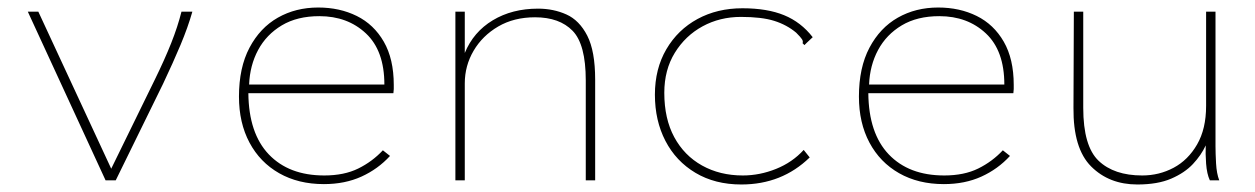

<svg xmlns="http://www.w3.org/2000/svg" viewBox="-20 -480 3340 511"><path d="M261 0 54 -449H82L276 -31L392 -268Q418 -321 435.5 -365Q453 -409 463 -449H492Q480 -407 460.5 -360.5Q441 -314 414 -257L288 0Z M842 10Q774 10 723 -19Q672 -48 644 -100.5Q616 -153 616 -223Q616 -300 644 -353Q672 -406 719.5 -433Q767 -460 827 -460Q884 -460 929.5 -437.5Q975 -415 1001.5 -369Q1028 -323 1028 -254Q1028 -246 1028 -243Q1028 -240 1027 -232H641Q642 -125 695.5 -69Q749 -13 843 -13Q896 -13 933.5 -31.5Q971 -50 999 -80L1018 -65Q986 -30 942 -10Q898 10 842 10ZM643 -255H1003Q1003 -345 954 -391Q905 -437 830 -437Q771 -437 730 -412.5Q689 -388 667 -347Q645 -306 643 -255Z M1192 0V-449H1217V-339Q1240 -395 1291.5 -426Q1343 -457 1412 -457Q1453 -457 1487.5 -441.5Q1522 -426 1543 -385Q1564 -344 1564 -268V0H1539V-266Q1539 -362 1504 -398Q1469 -434 1404 -434Q1348 -434 1306 -409.5Q1264 -385 1240.5 -345Q1217 -305 1217 -258V0Z M1953 11Q1883 11 1831 -20Q1779 -51 1751 -105Q1723 -159 1723 -228Q1723 -297 1753.5 -349Q1784 -401 1836.5 -429.5Q1889 -458 1956 -458Q2022 -458 2067 -439.5Q2112 -421 2143 -381L2127 -366L2121 -360L2116 -365Q2118 -370 2114.5 -375.5Q2111 -381 2099 -393Q2074 -414 2040.5 -424.5Q2007 -435 1952 -435Q1896 -435 1850 -410Q1804 -385 1776 -339.5Q1748 -294 1748 -233Q1748 -164 1774.5 -115Q1801 -66 1848.5 -39.5Q1896 -13 1957 -13Q2002 -13 2045.5 -30.5Q2089 -48 2119 -81L2135 -61Q2061 11 1953 11Z M2492 10Q2424 10 2373 -19Q2322 -48 2294 -100.5Q2266 -153 2266 -223Q2266 -300 2294 -353Q2322 -406 2369.5 -433Q2417 -460 2477 -460Q2534 -460 2579.5 -437.5Q2625 -415 2651.5 -369Q2678 -323 2678 -254Q2678 -246 2678 -243Q2678 -240 2677 -232H2291Q2292 -125 2345.5 -69Q2399 -13 2493 -13Q2546 -13 2583.5 -31.5Q2621 -50 2649 -80L2668 -65Q2636 -30 2592 -10Q2548 10 2492 10ZM2293 -255H2653Q2653 -345 2604 -391Q2555 -437 2480 -437Q2421 -437 2380 -412.5Q2339 -388 2317 -347Q2295 -306 2293 -255Z M3007 11Q2932 11 2884 -37Q2836 -85 2837 -193L2838 -449H2863V-193Q2863 -91 2904 -52Q2945 -13 3020 -13Q3065 -13 3103.5 -33.5Q3142 -54 3166 -95.5Q3190 -137 3190 -198V-449H3215V-91Q3215 -72 3216.5 -45Q3218 -18 3225 0H3200Q3192 -17 3190 -44.5Q3188 -72 3189 -93Q3177 -67 3155 -43.5Q3133 -20 3097 -4.5Q3061 11 3007 11Z"/></svg>

Font: Inconsolata SemiExpanded ExtraLight
Style: Regular
Weight: 200
Width: 6
Monospace: yes
Designer: Raph Levien, Cyreal, Brenton Simpson
Foundry: Raph Levien, Cyreal, Google
Version: Version 3.001; ttfautohint (v1.8.2.53-6de2)